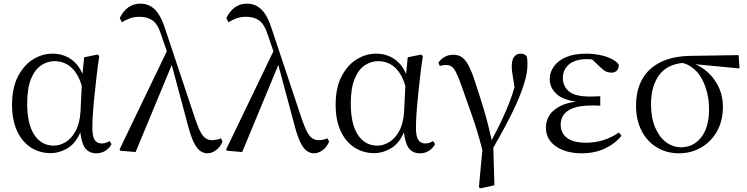

<svg xmlns="http://www.w3.org/2000/svg" viewBox="-20 -825 4093 1052"><path d="M257 14Q197 14 149 -17Q101 -48 73.5 -107.5Q46 -167 46 -251Q46 -344 78.5 -406.5Q111 -469 161.5 -500Q212 -531 268 -531Q335 -531 384 -489Q413 -464 432 -420L441 -511L514 -526L524 -518Q516 -467 509.5 -410.5Q503 -354 497.5 -300Q492 -246 489 -201Q486 -156 486 -127Q486 -77 499 -58Q512 -39 537 -39Q550 -39 560 -42.5Q570 -46 580 -52L591 -35Q579 -13 557.5 1Q536 15 508 15Q466 15 444 -17Q427 -43 420 -100Q397 -45 358 -18Q309 14 257 14ZM428 -354Q417 -392 401 -418Q377 -457 345.5 -473.5Q314 -490 280 -490Q240 -490 205.5 -467Q171 -444 150 -393Q129 -342 129 -258Q129 -145 168 -86Q207 -27 275 -27Q307 -27 339 -46Q371 -65 394 -106.5Q417 -148 421 -213Z M640 1 635 -6 894 -544 864 -632Q845 -692 816.5 -712.5Q788 -733 745 -733Q716 -733 692 -724.5Q668 -716 648 -703L636 -726Q654 -763 682 -784Q710 -805 749 -805Q796 -805 829 -772.5Q862 -740 886 -664L1049 -175Q1065 -128 1078.5 -102.5Q1092 -77 1107.5 -67Q1123 -57 1141 -57Q1151 -57 1165 -59.5Q1179 -62 1191 -67L1199 -49Q1189 -22 1165.5 -3.5Q1142 15 1116 15Q1097 15 1078.5 3Q1060 -9 1043 -42.5Q1026 -76 1009 -141L921 -469L723 8Z M1224 1 1219 -6 1478 -544 1448 -632Q1429 -692 1400.5 -712.5Q1372 -733 1329 -733Q1300 -733 1276 -724.5Q1252 -716 1232 -703L1220 -726Q1238 -763 1266 -784Q1294 -805 1333 -805Q1380 -805 1413 -772.5Q1446 -740 1470 -664L1633 -175Q1649 -128 1662.5 -102.5Q1676 -77 1691.5 -67Q1707 -57 1725 -57Q1735 -57 1749 -59.5Q1763 -62 1775 -67L1783 -49Q1773 -22 1749.5 -3.5Q1726 15 1700 15Q1681 15 1662.5 3Q1644 -9 1627 -42.5Q1610 -76 1593 -141L1505 -469L1307 8Z M2030 14Q1970 14 1922 -17Q1874 -48 1846.5 -107.5Q1819 -167 1819 -251Q1819 -344 1851.5 -406.5Q1884 -469 1934.5 -500Q1985 -531 2041 -531Q2108 -531 2157 -489Q2186 -464 2205 -420L2214 -511L2287 -526L2297 -518Q2289 -467 2282.5 -410.5Q2276 -354 2270.5 -300Q2265 -246 2262 -201Q2259 -156 2259 -127Q2259 -77 2272 -58Q2285 -39 2310 -39Q2323 -39 2333 -42.5Q2343 -46 2353 -52L2364 -35Q2352 -13 2330.5 1Q2309 15 2281 15Q2239 15 2217 -17Q2200 -43 2193 -100Q2170 -45 2131 -18Q2082 14 2030 14ZM2201 -354Q2190 -392 2174 -418Q2150 -457 2118.5 -473.5Q2087 -490 2053 -490Q2013 -490 1978.5 -467Q1944 -444 1923 -393Q1902 -342 1902 -258Q1902 -145 1941 -86Q1980 -27 2048 -27Q2080 -27 2112 -46Q2144 -65 2167 -106.5Q2190 -148 2194 -213Z M2604 201 2623 -3Q2595 -112 2565 -195Q2533 -287 2508 -357Q2491 -405 2478.5 -429Q2466 -453 2453.5 -461Q2441 -469 2422 -469Q2404 -469 2390 -463L2382 -482Q2397 -503 2417.5 -514Q2438 -525 2464 -525Q2488 -525 2507 -514Q2526 -503 2544.5 -471Q2563 -439 2583 -377Q2603 -317 2628 -235Q2652 -157 2674 -57Q2694 -95 2711 -129Q2734 -175 2752.5 -218Q2771 -261 2787 -308Q2793 -327 2799 -347Q2796 -366 2794 -379Q2789 -409 2786.5 -427.5Q2784 -446 2784 -462Q2784 -497 2797 -514Q2810 -531 2832 -531Q2845 -531 2852.5 -527Q2860 -523 2866 -516Q2869 -505 2869.5 -494Q2870 -483 2870 -470Q2870 -428 2853.5 -373Q2837 -318 2809 -255.5Q2781 -193 2746 -129Q2715 -71 2683 -16L2689 190L2613 207Z M3167 15Q3109 15 3064.5 -2.5Q3020 -20 2995.5 -51.5Q2971 -83 2971 -127Q2971 -165 2993 -197Q3015 -229 3063 -250Q3093 -262 3135 -268Q3072 -277 3038 -303Q2992 -339 2992 -391Q2992 -428 3014 -460Q3036 -492 3080.5 -511.5Q3125 -531 3192 -531Q3228 -531 3262.5 -524.5Q3297 -518 3325.5 -505Q3354 -492 3370 -472Q3372 -451 3360.5 -439Q3349 -427 3332 -427Q3315 -427 3302 -432.5Q3289 -438 3269 -457L3225 -499Q3211 -501 3197 -501Q3132 -501 3098 -472.5Q3064 -444 3064 -398Q3064 -352 3098 -324Q3132 -296 3213 -296Q3225 -296 3238 -296.5Q3251 -297 3269 -298V-246Q3250 -247 3240 -247H3223Q3157 -247 3120 -232.5Q3083 -218 3067.5 -195Q3052 -172 3052 -143Q3052 -96 3086.5 -69.5Q3121 -43 3192 -43Q3242 -43 3287 -57.5Q3332 -72 3371 -99L3385 -81Q3352 -39 3296 -12Q3240 15 3167 15Z M3701 15Q3634 15 3580.5 -16.5Q3527 -48 3496 -107Q3465 -166 3465 -246Q3465 -329 3498 -389.5Q3531 -450 3598.5 -484Q3666 -518 3770 -519L4027 -523L4032 -450L3790 -473Q3797 -470 3803 -467Q3844 -446 3875 -412Q3906 -378 3923.5 -334.5Q3941 -291 3941 -241Q3941 -162 3908 -104.5Q3875 -47 3820.5 -16Q3766 15 3701 15ZM3720 -480Q3638 -472 3596 -419Q3547 -358 3547 -254Q3547 -180 3569.5 -127Q3592 -74 3629.5 -46Q3667 -18 3712 -18Q3779 -18 3822 -72.5Q3865 -127 3865 -228Q3865 -275 3854 -318.5Q3843 -362 3823 -397.5Q3803 -433 3772 -455Q3749 -473 3720 -480Z"/></svg>

Font: Early Summer Mincho
Style: Regular
Weight: 400
Designer: GuiWonder
Version: Version 1.002